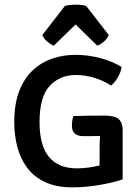

<svg xmlns="http://www.w3.org/2000/svg" viewBox="-20 -795 604 828"><path d="M296 -294.5Q361.5 -296.5 429.5 -296.5Q476 -296.5 492.5 -280.8Q509 -265 509 -235V-21.5Q468.5 -7.5 408.5 2.8Q348.5 13 292.5 13Q222.5 13 174.2 -9.8Q126 -32.5 96.8 -72Q67.5 -111.5 54.5 -162Q41.5 -212.5 41.5 -268Q41.5 -347.5 63.2 -403Q85 -458.5 122.2 -492.8Q159.5 -527 206.8 -542.8Q254 -558.5 305 -558.5Q359.5 -558.5 412.5 -544.5Q465.5 -530.5 504.5 -506Q501 -483 487.5 -460.5Q474 -438 459 -426Q425.5 -447.5 386.5 -459.5Q347.5 -471.5 305.5 -471.5Q238.5 -471.5 194.5 -424.8Q150.5 -378 150.5 -268Q150.5 -69 311.5 -69Q339.5 -69 364.2 -72.8Q389 -76.5 409.5 -81.5V-158.5Q409.5 -170 410 -182.8Q410.5 -195.5 411.5 -208.5Q392 -208 373.5 -208Q355 -208 338.5 -208Q290 -208 290 -254Q290 -262.5 291.8 -274.8Q293.5 -287 296 -294.5ZM351.5 -769.5 449 -644Q441.5 -626.5 426.8 -614.5Q412 -602.5 399.5 -598L306 -689.5L212 -598Q200 -602.5 185 -614.5Q170 -626.5 162.5 -644L260 -769.5Q280 -775 306 -775Q331.5 -775 351.5 -769.5Z"/></svg>

Font: Signika SC
Style: Regular
Weight: 400
Designer: Anna Giedryś
Foundry: Anna Giedryś
Version: Version 2.000; ttfautohint (v1.8.3) -l 8 -r 50 -G 200 -x 9 -